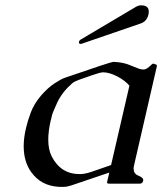

<svg xmlns="http://www.w3.org/2000/svg" viewBox="-20 -704 622 736"><path d="M292.5 -536.1Q291.5 -535.6 289.6 -535.6Q280.8 -535.6 282.7 -543.9Q283.7 -547.9 287.6 -551.3L500 -677.2Q510.3 -683.6 521 -683.6Q550.3 -683.6 550.3 -659.7Q550.3 -654.3 548.8 -647.5Q543 -622.1 518.6 -613.8ZM375 -426.8Q364.7 -426.8 331.1 -415Q296.9 -403.3 281.2 -397.5Q265.1 -391.6 256.3 -384.3Q218.8 -351.6 199.7 -311.5Q181.2 -271.5 178.7 -259.8L175.8 -246.6Q175.3 -245.1 174.8 -244.1Q165 -201.7 165 -168.9Q165 -130.4 178.2 -104.5Q212.9 -36.6 285.6 -36.6Q304.2 -36.6 329.6 -44.9Q355 -53.2 405.8 -71.3L476.1 -375.5Q460.4 -394.5 431.2 -410.2Q401.9 -425.8 377 -426.8ZM226.1 12.2H206.1Q137.7 8.8 99.6 -44.4Q70.8 -84.5 70.8 -143.6Q70.8 -176.3 80.1 -214.8Q85.9 -240.2 98.1 -272.9Q110.4 -305.7 136.7 -336.9Q164.1 -368.2 188 -383.8Q211.9 -399.4 227.1 -405.3Q405.3 -466.8 414.1 -466.8H416.5Q447.3 -465.3 469.7 -457.5Q492.2 -449.2 505.4 -443.4Q519 -437.5 530.8 -437.5Q542.5 -437.5 561 -456.5Q564.5 -460 566.9 -460Q569.8 -460 576.2 -457.5Q581.5 -455.6 581.5 -451.2Q581.5 -450.2 581.1 -449.2L494.1 -71.3Q492.2 -63.5 492.2 -57.6Q492.2 -38.1 509.3 -31.2Q531.7 -22.5 528.8 -11.2Q526.4 0 516.1 0H397.5Q389.2 0 390.6 -6.3L398.9 -42.5L253.4 6.8Q236.3 12.2 226.1 12.2Z"/></svg>

Font: Caudex
Style: Italic
Weight: 400
Italic angle: -13°
Version: Version 1.04